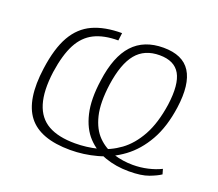

<svg xmlns="http://www.w3.org/2000/svg" viewBox="-91 -620 855 754"><g transform="rotate(20 336.0 -243.5)"><path d="M297 -461Q237 -461 197 -441Q157 -421 133.5 -376.5Q110 -332 99 -257Q88 -175 104 -123Q120 -71 162.5 -47Q205 -23 275 -23Q322 -23 369 -34.5Q416 -46 456.5 -75.5Q497 -105 526 -157.5Q555 -210 567 -291Q579 -379 555.5 -420.5Q532 -462 470 -462Q407 -462 372 -419.5Q337 -377 324 -287Q313 -207 325.5 -155.5Q338 -104 367.5 -74.5Q397 -45 436.5 -33Q476 -21 517 -21Q549 -21 579.5 -28Q610 -35 634 -47L640 -26Q624 -15 593.5 -3.5Q563 8 511 8Q457 8 411.5 -8Q366 -24 333.5 -58.5Q301 -93 287.5 -150.5Q274 -208 286 -290Q300 -394 346.5 -444.5Q393 -495 474 -495Q555 -495 587 -444.5Q619 -394 605 -293Q593 -208 560 -150Q527 -92 479.5 -57Q432 -22 377 -7Q322 8 266 8Q140 8 90 -56.5Q40 -121 59 -257Q71 -345 100.5 -396.5Q130 -448 179.5 -470.5Q229 -493 301 -493Z"/></g></svg>

Font: Exo 2 ExtraLight
Style: Italic
Weight: 250
Italic angle: -8°
Designer: Natanael Gama
Foundry: Natanael Gama
Version: Version 2.010